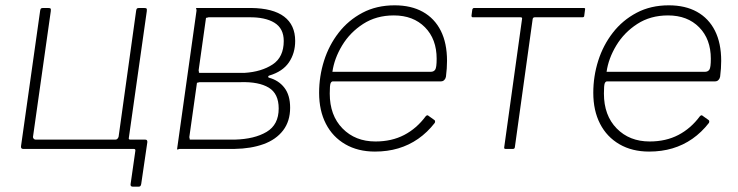

<svg xmlns="http://www.w3.org/2000/svg" viewBox="-20 -560 2776 722"><path d="M67 0Q58 0 59 -10L131 -520Q132 -526 134 -528Q136 -530 143 -530H160Q168 -530 170 -528Q172 -526 171 -518L104 -45Q104 -41 107 -38Q110 -35 114 -35H414Q419 -35 422 -38.5Q425 -42 426 -46L492 -520Q493 -526 495 -528Q497 -530 504 -530H521Q529 -530 531 -528Q533 -526 532 -518L460 -10Q459 0 450 0ZM480 142Q470 142 471 133L489 7Q490 0 483 0H439L444 -35H463L464 -42Q463 -35 470 -35H526Q535 -35 534 -25L511 132Q510 137 508 139.5Q506 142 501 142Z M646 0 719 -520Q719 -525 717.5 -527.5Q716 -530 720 -530H924Q1007 -529 1048.5 -497.5Q1090 -466 1090 -406Q1090 -360 1066.5 -325.5Q1043 -291 993 -276Q989 -275 988.5 -272Q988 -269 991 -268Q1028 -258 1049.5 -230Q1071 -202 1071 -155Q1071 -104 1044.5 -69.5Q1018 -35 971 -18Q924 -1 862 0H656Q652 0 649.5 2Q647 4 646 0ZM863 -35Q937 -37 982.5 -64Q1028 -91 1028 -152Q1028 -208 990.5 -230.5Q953 -253 885 -251H731Q727 -251 724.5 -249Q722 -247 721 -251L692 -45Q692 -41 693.5 -38Q695 -35 691 -35ZM900 -286Q963 -290 1005 -317.5Q1047 -345 1047 -406Q1047 -453 1012 -474.5Q977 -496 915 -495H765Q761 -495 758.5 -493Q756 -491 755 -495L727 -296Q727 -292 728.5 -289Q730 -286 726 -286Z M1390 10Q1326 10 1278.5 -17.5Q1231 -45 1205.5 -94.5Q1180 -144 1180 -211Q1180 -273 1198.5 -331.5Q1217 -390 1253.5 -437Q1290 -484 1343 -512Q1396 -540 1464 -540Q1526 -540 1570 -515.5Q1614 -491 1637.5 -444.5Q1661 -398 1661 -331Q1661 -317 1660 -302.5Q1659 -288 1657 -272Q1656 -265 1651 -259.5Q1646 -254 1638 -254H1232Q1226 -254 1223 -246.5Q1220 -239 1220 -208Q1220 -126 1268 -77Q1316 -28 1392 -28Q1453 -28 1500 -52.5Q1547 -77 1581 -123Q1585 -127 1587.5 -126.5Q1590 -126 1592 -124L1613 -109Q1618 -106 1615 -98Q1587 -62 1552.5 -38Q1518 -14 1477.5 -2Q1437 10 1390 10ZM1600 -290Q1611 -290 1616.5 -298Q1622 -306 1622 -339Q1622 -413 1578 -457.5Q1534 -502 1461 -502Q1395 -502 1345.5 -470Q1296 -438 1266.5 -389Q1237 -340 1230 -290Z M2170 -495H1991Q1984 -495 1983 -488L1916 -6Q1915 0 1909 0H1881Q1875 0 1876 -6L1943 -488Q1944 -492 1942.5 -493.5Q1941 -495 1937 -495H1758Q1753 -495 1753 -501L1756 -524Q1758 -530 1763 -530H2175Q2182 -530 2180 -524L2177 -501Q2177 -495 2170 -495Z M2421 10Q2357 10 2309.5 -17.5Q2262 -45 2236.5 -94.5Q2211 -144 2211 -211Q2211 -273 2229.5 -331.5Q2248 -390 2284.5 -437Q2321 -484 2374 -512Q2427 -540 2495 -540Q2557 -540 2601 -515.5Q2645 -491 2668.5 -444.5Q2692 -398 2692 -331Q2692 -317 2691 -302.5Q2690 -288 2688 -272Q2687 -265 2682 -259.5Q2677 -254 2669 -254H2263Q2257 -254 2254 -246.5Q2251 -239 2251 -208Q2251 -126 2299 -77Q2347 -28 2423 -28Q2484 -28 2531 -52.5Q2578 -77 2612 -123Q2616 -127 2618.5 -126.5Q2621 -126 2623 -124L2644 -109Q2649 -106 2646 -98Q2618 -62 2583.5 -38Q2549 -14 2508.5 -2Q2468 10 2421 10ZM2631 -290Q2642 -290 2647.5 -298Q2653 -306 2653 -339Q2653 -413 2609 -457.5Q2565 -502 2492 -502Q2426 -502 2376.5 -470Q2327 -438 2297.5 -389Q2268 -340 2261 -290Z"/></svg>

Font: Libre Franklin Thin
Style: Italic
Weight: 100
Italic angle: -8°
Designer: Pablo Impallari, Rodrigo Fuenzalida, Nhung Nguyen
Foundry: Impallari Type
Version: Version 3.000